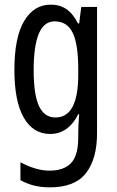

<svg xmlns="http://www.w3.org/2000/svg" viewBox="-20 -567 502 827"><path d="M199 -547Q237 -547 265.5 -528Q294 -509 316 -466H321L330 -537H398V6Q398 118 350 179Q302 240 195 240Q158 240 127.5 232.5Q97 225 68 209V132Q136 168 193 168Q255 168 286 135.5Q317 103 317 25V9Q317 -8 318 -29.5Q319 -51 321 -75H317Q274 10 196 10Q123 10 82.5 -60Q42 -130 42 -266Q42 -406 84 -476.5Q126 -547 199 -547ZM216 -475Q169 -475 147 -421.5Q125 -368 125 -265Q125 -159 148 -110Q171 -61 219 -61Q317 -61 317 -245V-270Q317 -377 293 -426Q269 -475 216 -475Z"/></svg>

Font: Noto Sans Ethiopic ExtraCondensed
Style: Regular
Weight: 400
Width: 2
Designer: Monotype Design Team
Foundry: Monotype Imaging Inc.
Version: Version 2.102; ttfautohint (v1.8.4.7-5d5b)